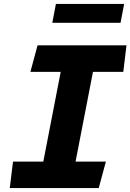

<svg xmlns="http://www.w3.org/2000/svg" viewBox="-20 -962 667 982"><path d="M30 0H485L521.5 -135.5H366.5L455.5 -594.5H610.5L627 -730H172L135.5 -594.5H290.5L201.5 -135.5H46.5ZM247.5 -845.5H596.5L615 -942H266Z"/></svg>

Font: Monaspace Krypton ExtraBold
Style: Italic
Weight: 800
Italic angle: -11°
Designer: Riley Cran & the Lettermatic Team
Foundry: Lettermatic
Version: Version 1.101 (Monaspace Krypton)